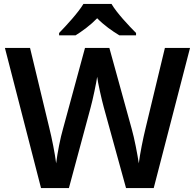

<svg xmlns="http://www.w3.org/2000/svg" viewBox="-20 -958 993 978"><path d="M548 -938H405C378 -893 318 -828 281 -790V-778H365C400 -800 440 -829 475 -865C510 -829 553 -799 588 -778H673V-790C636 -827 574 -893 548 -938ZM948 -714H820L722 -307C709 -254 693 -175 687 -126C680 -173 664 -256 651 -301L537 -714H413L301 -302C288 -258 272 -177 266 -126C260 -175 244 -255 231 -307L133 -714H5L189 0H331L441 -408C453 -451 471 -538 475 -567C478 -538 498 -450 509 -410L622 0H763Z"/></svg>

Font: Noto Sans Gunjala Gondi Semibold
Style: Regular
Weight: 400
Designer: Ek Type
Foundry: Ek Type
Version: Version 1.004